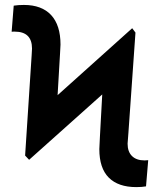

<svg xmlns="http://www.w3.org/2000/svg" viewBox="-20 -743 644 773"><path d="M81.1 -116.7 107.4 -520 108.9 -547.4Q108.9 -615.7 39.1 -615.7H34.2L26.9 -615.2L35.2 -720.2Q52.7 -723.1 76.2 -723.1Q147.9 -723.1 185.8 -682.4Q223.6 -641.6 223.6 -563.5L221.7 -527.3L211.9 -359.9L512.2 -629.4L525.4 -611.8L497.1 -209.5L493.7 -164.6Q493.7 -132.3 511.5 -114.7Q529.3 -97.2 562 -97.2L576.7 -98.1L567.9 7.3Q551.3 10.3 528.8 10.3Q456.1 10.3 418 -27.8Q379.9 -65.9 379.9 -142.6L382.3 -192.9L391.6 -362.8L97.2 -99.6Z"/></svg>

Font: Roboto Condensed
Style: Bold
Weight: 700
Designer: Google
Version: Version 2.134; 2016